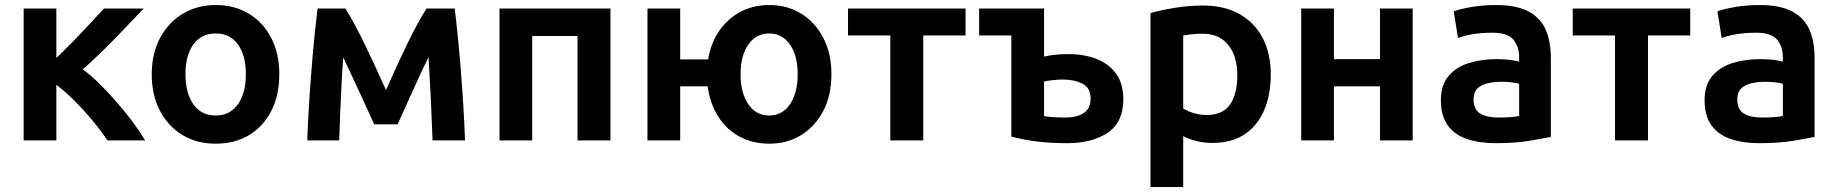

<svg xmlns="http://www.w3.org/2000/svg" viewBox="-20 -558 7299 763"><path d="M74 0V-524H204V-328Q236 -358 271.5 -394.5Q307 -431 339 -465.5Q371 -500 393 -524H551Q530 -502 500.5 -471Q471 -440 437.5 -405.5Q404 -371 370.5 -339Q337 -307 309 -282Q340 -260 374.5 -226Q409 -192 443 -153Q477 -114 506.5 -74.5Q536 -35 557 0H407Q381 -39 346 -81Q311 -123 273.5 -160Q236 -197 204 -221V0Z M837 13Q762 13 705 -21.5Q648 -56 615.5 -118Q583 -180 583 -263Q583 -345 616 -407Q649 -469 706.5 -503.5Q764 -538 837 -538Q912 -538 969 -503.5Q1026 -469 1058 -407Q1090 -345 1090 -263Q1090 -180 1058.5 -118Q1027 -56 970.5 -21.5Q914 13 837 13ZM837 -99Q894 -99 925.5 -143.5Q957 -188 957 -263Q957 -338 925.5 -381.5Q894 -425 837 -425Q780 -425 748.5 -381.5Q717 -338 717 -263Q717 -188 748.5 -143.5Q780 -99 837 -99Z M1201 0Q1203 -57 1207 -125Q1211 -193 1216.5 -263.5Q1222 -334 1228.5 -401Q1235 -468 1242 -524H1353Q1392 -460 1431.5 -378Q1471 -296 1514 -200Q1558 -301 1600.5 -388Q1643 -475 1675 -524H1787Q1794 -468 1800.5 -401Q1807 -334 1812.5 -263.5Q1818 -193 1822 -125Q1826 -57 1828 0H1699Q1693 -169 1683 -331Q1663 -291 1641.5 -243.5Q1620 -196 1598.5 -149Q1577 -102 1560 -64H1467Q1450 -102 1428.5 -148.5Q1407 -195 1385 -242.5Q1363 -290 1344 -330Q1340 -277 1337 -217Q1334 -157 1331.5 -100.5Q1329 -44 1328 0Z M1965 0V-524H2406V0H2275V-415H2095V0Z M3037 13Q2972 13 2920 -14.5Q2868 -42 2835 -93.5Q2802 -145 2792 -215H2683V0H2553V-524H2683V-322H2794Q2805 -388 2839 -436.5Q2873 -485 2923.5 -511.5Q2974 -538 3037 -538Q3108 -538 3163.5 -504Q3219 -470 3251.5 -408Q3284 -346 3284 -263Q3284 -179 3251.5 -117Q3219 -55 3163.5 -21Q3108 13 3037 13ZM3037 -99Q3089 -99 3119.5 -144Q3150 -189 3150 -263Q3150 -336 3119.5 -380.5Q3089 -425 3037 -425Q2984 -425 2953.5 -380.5Q2923 -336 2923 -263Q2923 -189 2953.5 -144Q2984 -99 3037 -99Z M3518 0V-417H3350V-524H3817V-417H3649V0Z M4221 11Q4157 11 4103 4.5Q4049 -2 3999 -15V-417H3871V-524H4129V-333Q4144 -337 4169.5 -340Q4195 -343 4226 -343Q4288 -343 4337 -324Q4386 -305 4415 -265.5Q4444 -226 4444 -164Q4444 -72 4382 -30.5Q4320 11 4221 11ZM4213 -91Q4260 -91 4287 -109Q4314 -127 4314 -167Q4314 -209 4281.5 -225.5Q4249 -242 4204 -242Q4185 -242 4163.5 -239.5Q4142 -237 4129 -234V-97Q4141 -94 4164 -92.5Q4187 -91 4213 -91Z M4552 185V-506Q4589 -517 4646 -526.5Q4703 -536 4761 -536Q4845 -536 4905 -502.5Q4965 -469 4997.5 -407.5Q5030 -346 5030 -262Q5030 -181 5003.5 -119.5Q4977 -58 4925.5 -24Q4874 10 4799 10Q4764 10 4734.5 2.5Q4705 -5 4682 -17V185ZM4776 -101Q4839 -101 4868 -142.5Q4897 -184 4897 -259Q4897 -335 4861 -379.5Q4825 -424 4760 -424Q4733 -424 4713.5 -421.5Q4694 -419 4682 -417V-127Q4697 -117 4722.5 -109Q4748 -101 4776 -101Z M5151 0V-524H5281V-323H5464V-524H5594V0H5464V-215H5281V0Z M5924 11Q5859 11 5810 -5.5Q5761 -22 5733.5 -59.5Q5706 -97 5706 -160Q5706 -220 5736.5 -256Q5767 -292 5817.5 -307.5Q5868 -323 5927 -323Q5956 -323 5980.5 -320Q6005 -317 6017 -313V-331Q6017 -372 5994.5 -400Q5972 -428 5910 -428Q5867 -428 5832 -422Q5797 -416 5774 -407L5757 -513Q5781 -522 5826.5 -530Q5872 -538 5924 -538Q6007 -538 6055 -512Q6103 -486 6123 -439Q6143 -392 6143 -328V-14Q6114 -8 6057.5 1.5Q6001 11 5924 11ZM5934 -91Q5959 -91 5981 -92.5Q6003 -94 6017 -97V-225Q6008 -228 5988.5 -230.5Q5969 -233 5948 -233Q5919 -233 5893.5 -227.5Q5868 -222 5852 -207Q5836 -192 5836 -163Q5836 -122 5862.5 -106.5Q5889 -91 5934 -91Z M6398 0V-417H6230V-524H6697V-417H6529V0Z M6972 11Q6907 11 6858 -5.5Q6809 -22 6781.5 -59.5Q6754 -97 6754 -160Q6754 -220 6784.5 -256Q6815 -292 6865.5 -307.5Q6916 -323 6975 -323Q7004 -323 7028.5 -320Q7053 -317 7065 -313V-331Q7065 -372 7042.5 -400Q7020 -428 6958 -428Q6915 -428 6880 -422Q6845 -416 6822 -407L6805 -513Q6829 -522 6874.5 -530Q6920 -538 6972 -538Q7055 -538 7103 -512Q7151 -486 7171 -439Q7191 -392 7191 -328V-14Q7162 -8 7105.5 1.5Q7049 11 6972 11ZM6982 -91Q7007 -91 7029 -92.5Q7051 -94 7065 -97V-225Q7056 -228 7036.5 -230.5Q7017 -233 6996 -233Q6967 -233 6941.5 -227.5Q6916 -222 6900 -207Q6884 -192 6884 -163Q6884 -122 6910.5 -106.5Q6937 -91 6982 -91Z"/></svg>

Font: Ubuntu Sans
Style: Bold
Weight: 700
Designer: Dalton Maag Ltd
Foundry: Dalton Maag Ltd
Version: Version 1.006; ttfautohint (v1.8.4.7-5d5b)